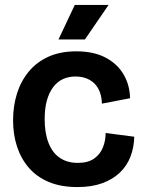

<svg xmlns="http://www.w3.org/2000/svg" viewBox="-20 -744 583 778"><path d="M294 14Q227 14 178 -6.5Q129 -27 97 -64Q65 -101 49 -150Q33 -199 33 -256Q33 -315 49 -365.5Q65 -416 97 -454.5Q129 -493 177 -514.5Q225 -536 289 -536Q360 -536 408 -510.5Q456 -485 481 -442Q506 -399 507 -346L393 -324Q392 -359 379 -383.5Q366 -408 342 -421Q318 -434 286 -434Q258 -434 235 -423.5Q212 -413 195.5 -391Q179 -369 170 -337Q161 -305 161 -261Q161 -204 177 -164Q193 -124 223 -104Q253 -84 295 -84Q337 -84 361.5 -101.5Q386 -119 397 -146.5Q408 -174 408 -205L524 -190Q523 -147 509 -110Q495 -73 466 -45Q437 -17 394 -1.5Q351 14 294 14ZM324 -584H217L283 -724H420Z"/></svg>

Font: Bricolage Grotesque 60pt SemiBold
Style: Regular
Weight: 600
Version: Version 1.001;gftools[0.9.33.dev8+g029e19f]